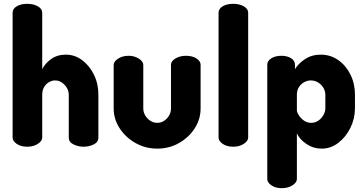

<svg xmlns="http://www.w3.org/2000/svg" viewBox="-20 -768 1906 1005"><path d="M123 0Q89 0 67.5 -15Q46 -30 46 -48V-701Q46 -722 67.5 -735Q89 -748 123 -748Q155 -748 178 -735Q201 -722 201 -701V-406Q215 -435 247 -458.5Q279 -482 325 -482Q371 -482 409.5 -453.5Q448 -425 471.5 -377.5Q495 -330 495 -272V-48Q495 -24 470.5 -12Q446 0 417 0Q390 0 365 -12Q340 -24 340 -48V-272Q340 -291 330 -308Q320 -325 304 -336Q288 -347 268 -347Q252 -347 236.5 -338Q221 -329 211 -312.5Q201 -296 201 -272V-48Q201 -30 178 -15Q155 0 123 0Z M803 10Q741 10 689 -19.5Q637 -49 606 -97Q575 -145 575 -200V-428Q575 -446 598 -461Q621 -476 653 -476Q684 -476 707 -461Q730 -446 730 -428V-200Q730 -181 740 -164Q750 -147 766.5 -136Q783 -125 803 -125Q823 -125 839.5 -136Q856 -147 865.5 -164Q875 -181 875 -200V-429Q875 -448 898.5 -462Q922 -476 953 -476Q987 -476 1008.5 -462Q1030 -448 1030 -429V-200Q1030 -144 999 -96Q968 -48 916.5 -19Q865 10 803 10Z M1201 0Q1167 0 1145.5 -15Q1124 -30 1124 -48V-701Q1124 -722 1145.5 -735Q1167 -748 1201 -748Q1233 -748 1256 -735Q1279 -722 1279 -701V-48Q1279 -30 1256 -15Q1233 0 1201 0Z M1455 217Q1422 217 1400.5 202Q1379 187 1379 169V-429Q1379 -450 1400.5 -463Q1422 -476 1453 -476Q1484 -476 1504 -463Q1524 -450 1524 -429V-406Q1541 -435 1576.5 -458.5Q1612 -482 1659 -482Q1710 -482 1750.5 -453.5Q1791 -425 1814.5 -377.5Q1838 -330 1838 -272V-202Q1838 -147 1814 -98.5Q1790 -50 1750.5 -20Q1711 10 1664 10Q1620 10 1584 -14.5Q1548 -39 1534 -70V169Q1534 187 1511 202Q1488 217 1455 217ZM1609 -125Q1629 -125 1645.5 -136Q1662 -147 1672.5 -165Q1683 -183 1683 -202V-272Q1683 -291 1673 -308Q1663 -325 1645.5 -336Q1628 -347 1607 -347Q1589 -347 1572.5 -338Q1556 -329 1545 -312.5Q1534 -296 1534 -272V-189Q1534 -181 1543.5 -165.5Q1553 -150 1570 -137.5Q1587 -125 1609 -125Z"/></svg>

Font: Dosis ExtraLight ExtraBold
Style: Regular
Weight: 800
Version: Version 3.001; ttfautohint (v1.8.2)